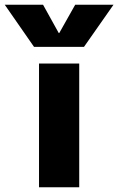

<svg xmlns="http://www.w3.org/2000/svg" viewBox="-73 -787 497 807"><path d="M176 -648 243 -767H404L280 -590H70L-53 -767H108L174 -648ZM91 0V-520H260V0Z"/></svg>

Font: M PLUS 1p ExtraBold
Style: Regular
Weight: 800
Version: Version 1.062